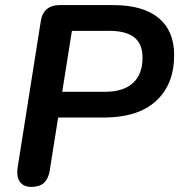

<svg xmlns="http://www.w3.org/2000/svg" viewBox="-20 -725 703 753"><path d="M103 8Q72 8 58 -12Q44 -32 49 -67L140 -642Q145 -674 164 -689.5Q183 -705 214 -705H424Q541 -705 602 -654.5Q663 -604 663 -509Q663 -394 592 -329Q521 -264 386 -264H208L175 -56Q170 -24 152.5 -8Q135 8 103 8ZM224 -365H392Q464 -365 501.5 -399.5Q539 -434 539 -499Q539 -553 506.5 -578.5Q474 -604 409 -604H262Z"/></svg>

Font: Nunito ExtraLight
Style: Italic
Weight: 200
Italic angle: -9°
Designer: Vernon Adams
Foundry: Vernon Adams
Version: Version 3.602